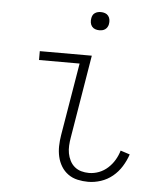

<svg xmlns="http://www.w3.org/2000/svg" viewBox="-52 -765 704 820"><g transform="rotate(5 300.0 -355.5)"><path d="M356 8Q333 8 310.5 3Q288 -2 270 -15Q252 -28 240.5 -47Q229 -66 224 -88Q219 -110 219.5 -133.5Q220 -157 224 -181L276 -492H102V-530H325L266 -174Q263 -157 262 -139.5Q261 -122 264 -106Q267 -90 274.5 -75Q282 -60 294.5 -49.5Q307 -39 323 -34.5Q339 -30 356 -30Q378 -30 399 -38Q420 -46 437 -61.5Q454 -77 465.5 -96.5Q477 -116 483 -137L523 -124Q514 -97 498.5 -72Q483 -47 460.5 -28.5Q438 -10 410.5 -1Q383 8 356 8ZM347 -641Q338 -641 329.5 -644Q321 -647 315.5 -654Q310 -661 308.5 -670.5Q307 -680 309 -690Q310 -696 313 -702Q316 -708 322 -712Q328 -716 334.5 -717.5Q341 -719 347 -719Q357 -719 365.5 -716Q374 -713 379.5 -706Q385 -699 386.5 -689.5Q388 -680 386 -670Q385 -664 381.5 -658Q378 -652 372.5 -648Q367 -644 360.5 -642.5Q354 -641 347 -641Z"/></g></svg>

Font: Iosevka Curly Slab XLtEx
Style: Italic
Weight: 200
Width: 7
Italic angle: -9°
Monospace: yes
Designer: Belleve Invis
Foundry: Belleve Invis
Version: Version 11.1.0; ttfautohint (v1.8.3)